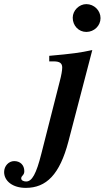

<svg xmlns="http://www.w3.org/2000/svg" viewBox="-209 -705 508 932"><path d="M279 -617C279 -654 248 -685 210 -685C175 -685 144 -654 144 -619C144 -580 173 -550 210 -550C248 -550 279 -580 279 -617ZM239 -462C179 -449 142 -444 30 -434V-407H52C81 -407 93 -398 93 -377C93 -364 89 -340 81 -310L-8 40C-33 140 -54 176 -82 176C-94 176 -106 171 -106 161C-106 147 -91 147 -91 126C-91 96 -111 77 -140 77C-167 77 -189 101 -189 130C-189 174 -147 207 -84 207C16 207 81 142 123 -18Z"/></svg>

Font: XITS
Style: Bold Italic
Weight: 700
Italic angle: -16.33°
Designer: MicroPress Inc., with final additions and corrections provided by Coen Hoffman, Elsevier (retired)
Version: Version 1.105